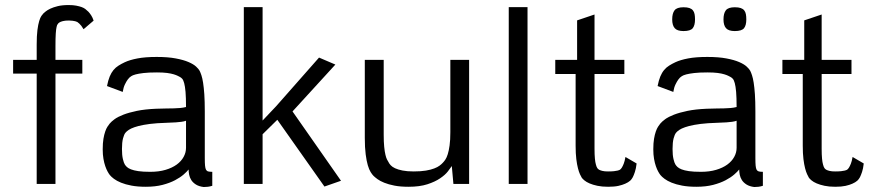

<svg xmlns="http://www.w3.org/2000/svg" viewBox="-20 -732 3475 764"><path d="M307.6 -439H200.7V0H126V-439H32.2V-493.7H126V-554.2Q126 -589.8 128.9 -612.3Q131.8 -634.8 136 -648.4Q140.1 -662.1 144.8 -668.7Q149.4 -675.3 152.8 -678.7Q155.3 -681.2 161.9 -686.5Q168.5 -691.9 180.2 -697.5Q191.9 -703.1 209.7 -707.5Q227.5 -711.9 253.4 -711.9Q271 -711.9 283.4 -709.5Q295.9 -707 304.2 -704.1Q313.5 -700.7 319.3 -696.3Q325.7 -691.4 332 -685.1Q337.4 -679.2 343 -670.7Q348.6 -662.1 352.5 -649.9L312.5 -615.7Q308.1 -623.5 303.7 -629.2Q299.3 -634.8 295.4 -638.2Q291 -642.1 287.6 -644.5Q284.2 -646 279.3 -647.5Q275.4 -648.4 269 -649.4Q262.7 -650.4 254.4 -650.4Q238.8 -650.4 229.7 -647.9Q220.7 -645.5 216.3 -642.6Q210.9 -639.2 209.5 -635.3Q207 -633.8 205.1 -624.5Q203.1 -616.2 201.9 -598.6Q200.7 -581.1 200.7 -547.9V-493.7H307.6Z M468.3 -366.2 405.8 -389.6Q410.2 -412.1 416.5 -427.5Q422.9 -442.9 431.6 -453.4Q440.4 -463.9 451.7 -470.9Q462.9 -478 476.6 -484.4Q496.6 -493.7 527.1 -499.5Q557.6 -505.4 603.5 -505.4Q648.4 -505.4 679.4 -499.5Q710.4 -493.7 730.2 -485.1Q750 -476.6 760.3 -467Q770.5 -457.5 774.4 -450.2Q777.8 -443.4 781.5 -432.4Q785.2 -421.4 788.1 -403.1Q791 -384.8 793 -356.9Q794.9 -329.1 794.9 -288.6V-103Q794.9 -84 795.9 -73Q796.9 -62 799.8 -56.6Q802.7 -51.3 808.6 -49.8Q814.5 -48.3 824.7 -48.3V7.3Q814.9 10.3 807.1 11.2Q799.3 12.2 790.5 12.2Q771.5 9.8 759.5 2.2Q747.6 -5.4 741.2 -15.4Q734.9 -25.4 732.7 -36.6Q730.5 -47.9 730.5 -57.6Q724.1 -49.3 710.7 -37.6Q697.3 -25.9 676.5 -14.9Q655.8 -3.9 626.7 3.7Q597.7 11.2 560.1 11.2Q527.8 11.2 503.4 6.6Q479 2 461.7 -5.1Q444.3 -12.2 433.3 -20.5Q422.4 -28.8 417 -35.6Q413.1 -40.5 408.2 -49.3Q403.3 -58.1 398.9 -70.8Q394.5 -83.5 391.6 -100.1Q388.7 -116.7 388.7 -137.7Q388.7 -162.6 391.6 -179.7Q394.5 -196.8 398.7 -208.7Q402.8 -220.7 407.7 -228Q412.6 -235.4 416.5 -240.2Q422.9 -248 435.8 -257.6Q448.7 -267.1 470.7 -275.6Q492.7 -284.2 524.7 -290.8Q556.6 -297.4 601.1 -299.3Q623 -300.3 639.9 -300.3Q656.7 -300.3 670.7 -300.8Q684.6 -301.3 696.5 -302.2Q708.5 -303.2 720.2 -306.2Q720.2 -343.3 718.3 -366Q716.3 -388.7 712.9 -401.1Q709.5 -413.6 705.1 -418.5Q700.7 -423.3 695.8 -425.8Q692.9 -427.2 687.3 -430.2Q681.6 -433.1 671.4 -436.3Q661.1 -439.5 644.8 -441.7Q628.4 -443.8 604.5 -443.8Q571.3 -443.8 551.3 -441.4Q531.2 -439 520 -436Q507.3 -432.6 502 -428.7Q494.6 -424.3 488.3 -415.5Q482.9 -408.2 477.1 -396.2Q471.2 -384.3 468.3 -366.2ZM720.2 -144V-251.5Q711.4 -248.5 701.9 -247.3Q692.4 -246.1 679.7 -245.1Q667 -244.1 649.2 -243.7Q631.3 -243.2 606.4 -241.7Q574.2 -239.3 552 -235.1Q529.8 -231 515.1 -225.8Q500.5 -220.7 492.2 -215.1Q483.9 -209.5 479.5 -204.1Q473.6 -197.3 469.5 -181.4Q465.3 -165.5 465.3 -139.2Q465.3 -114.7 469 -99.1Q472.7 -83.5 476.6 -77.6Q479.5 -72.8 484.9 -67.6Q490.2 -62.5 501.2 -58.1Q512.2 -53.7 530.5 -51Q548.8 -48.3 578.1 -48.3Q612.3 -48.3 638.7 -56.2Q665 -64 683.1 -77.1Q701.2 -90.3 710.7 -107.7Q720.2 -125 720.2 -144Z M950.2 -703.6H1024.9V-252.4L1078.6 -309.1L1249.5 -502.9L1314.5 -475.1L1144 -288.6L1336.9 -12.7L1271 10.3L1083.5 -255.4L1024.9 -197.8V0H950.2Z M1431.6 -493.7H1506.8V-196.8Q1506.8 -167 1508.8 -147.7Q1510.7 -128.4 1513.7 -116.2Q1516.6 -104 1519.8 -97.7Q1522.9 -91.3 1525.4 -87.9Q1528.3 -81.5 1534.4 -74.7Q1540.5 -67.9 1552 -62.5Q1563.5 -57.1 1581.5 -53.5Q1599.6 -49.8 1626 -49.8Q1654.8 -49.8 1674.8 -53.2Q1694.8 -56.6 1708 -61.8Q1721.2 -66.9 1729 -72.8Q1736.8 -78.6 1741.7 -84Q1746.6 -88.9 1752 -96.7Q1757.3 -104.5 1761.7 -118.4Q1766.1 -132.3 1769 -153.3Q1772 -174.3 1772 -206.1V-493.7H1846.7V0H1784.2L1777.8 -71.3Q1772.9 -64 1762.2 -50Q1751.5 -36.1 1731.4 -22.5Q1711.4 -8.8 1680.7 1.2Q1649.9 11.2 1605.5 11.2Q1573.2 11.2 1549.6 6.6Q1525.9 2 1509 -4.9Q1492.2 -11.7 1481.9 -19.3Q1471.7 -26.9 1466.3 -32.2Q1460.9 -37.6 1454.8 -47.4Q1448.7 -57.1 1443.6 -74.2Q1438.5 -91.3 1435.1 -117.9Q1431.6 -144.5 1431.6 -183.6Z M2004.4 -703.6H2079.1V0H2004.4Z M2345.7 -674.3V-493.7H2464.4V-437.5H2345.7V-140.1Q2345.7 -116.2 2347.2 -101.1Q2348.6 -85.9 2351.1 -77.6Q2353.5 -67.9 2356.9 -63Q2359.4 -59.1 2364.7 -56.2Q2369.6 -53.7 2377.7 -51.8Q2385.7 -49.8 2399.4 -49.8Q2413.6 -49.8 2422.9 -50.8Q2432.1 -51.8 2437.5 -53.2Q2443.4 -54.7 2446.8 -56.6Q2450.7 -59.1 2454.6 -65.4Q2458 -70.8 2461.9 -80.6Q2465.8 -90.3 2468.8 -107.4L2513.2 -81.5Q2510.7 -60.5 2506.3 -47.6Q2502 -34.7 2498 -26.9Q2493.2 -18.1 2487.8 -13.2Q2480 -6.3 2467.8 -1Q2457 3.9 2440.7 7.6Q2424.3 11.2 2399.9 11.2Q2375.5 11.2 2357.2 7.3Q2338.9 3.4 2325.9 -2.2Q2313 -7.8 2305.4 -14.2Q2297.9 -20.5 2294.9 -24.9Q2292 -29.8 2287.8 -38.6Q2283.7 -47.4 2279.8 -62.3Q2275.9 -77.1 2273.2 -99.1Q2270.5 -121.1 2270.5 -152.3V-437.5H2189.5V-493.7H2276.4V-650.9Z M2659.2 -366.2 2596.7 -389.6Q2601.1 -412.1 2607.4 -427.5Q2613.8 -442.9 2622.6 -453.4Q2631.3 -463.9 2642.6 -470.9Q2653.8 -478 2667.5 -484.4Q2687.5 -493.7 2718 -499.5Q2748.5 -505.4 2794.4 -505.4Q2839.4 -505.4 2870.4 -499.5Q2901.4 -493.7 2921.1 -485.1Q2940.9 -476.6 2951.2 -467Q2961.4 -457.5 2965.3 -450.2Q2968.8 -443.4 2972.4 -432.4Q2976.1 -421.4 2979 -403.1Q2981.9 -384.8 2983.9 -356.9Q2985.8 -329.1 2985.8 -288.6V-103Q2985.8 -84 2986.8 -73Q2987.8 -62 2990.7 -56.6Q2993.7 -51.3 2999.5 -49.8Q3005.4 -48.3 3015.6 -48.3V7.3Q3005.9 10.3 2998 11.2Q2990.2 12.2 2981.4 12.2Q2962.4 9.8 2950.4 2.2Q2938.5 -5.4 2932.1 -15.4Q2925.8 -25.4 2923.6 -36.6Q2921.4 -47.9 2921.4 -57.6Q2915 -49.3 2901.6 -37.6Q2888.2 -25.9 2867.4 -14.9Q2846.7 -3.9 2817.6 3.7Q2788.6 11.2 2751 11.2Q2718.8 11.2 2694.3 6.6Q2669.9 2 2652.6 -5.1Q2635.3 -12.2 2624.3 -20.5Q2613.3 -28.8 2607.9 -35.6Q2604 -40.5 2599.1 -49.3Q2594.2 -58.1 2589.8 -70.8Q2585.4 -83.5 2582.5 -100.1Q2579.6 -116.7 2579.6 -137.7Q2579.6 -162.6 2582.5 -179.7Q2585.4 -196.8 2589.6 -208.7Q2593.8 -220.7 2598.6 -228Q2603.5 -235.4 2607.4 -240.2Q2613.8 -248 2626.7 -257.6Q2639.6 -267.1 2661.6 -275.6Q2683.6 -284.2 2715.6 -290.8Q2747.6 -297.4 2792 -299.3Q2814 -300.3 2830.8 -300.3Q2847.7 -300.3 2861.6 -300.8Q2875.5 -301.3 2887.5 -302.2Q2899.4 -303.2 2911.1 -306.2Q2911.1 -343.3 2909.2 -366Q2907.2 -388.7 2903.8 -401.1Q2900.4 -413.6 2896 -418.5Q2891.6 -423.3 2886.7 -425.8Q2883.8 -427.2 2878.2 -430.2Q2872.6 -433.1 2862.3 -436.3Q2852.1 -439.5 2835.7 -441.7Q2819.3 -443.8 2795.4 -443.8Q2762.2 -443.8 2742.2 -441.4Q2722.2 -439 2710.9 -436Q2698.2 -432.6 2692.9 -428.7Q2685.5 -424.3 2679.2 -415.5Q2673.8 -408.2 2668 -396.2Q2662.1 -384.3 2659.2 -366.2ZM2911.1 -144V-251.5Q2902.3 -248.5 2892.8 -247.3Q2883.3 -246.1 2870.6 -245.1Q2857.9 -244.1 2840.1 -243.7Q2822.3 -243.2 2797.4 -241.7Q2765.1 -239.3 2742.9 -235.1Q2720.7 -231 2706.1 -225.8Q2691.4 -220.7 2683.1 -215.1Q2674.8 -209.5 2670.4 -204.1Q2664.6 -197.3 2660.4 -181.4Q2656.2 -165.5 2656.2 -139.2Q2656.2 -114.7 2659.9 -99.1Q2663.6 -83.5 2667.5 -77.6Q2670.4 -72.8 2675.8 -67.6Q2681.2 -62.5 2692.1 -58.1Q2703.1 -53.7 2721.4 -51Q2739.7 -48.3 2769 -48.3Q2803.2 -48.3 2829.6 -56.2Q2856 -64 2874 -77.1Q2892.1 -90.3 2901.6 -107.7Q2911.1 -125 2911.1 -144ZM2699.7 -703.1Q2714.4 -703.1 2723.4 -700Q2732.4 -696.8 2737.3 -690.7Q2742.2 -684.6 2743.9 -675.5Q2745.6 -666.5 2745.6 -654.8Q2745.6 -631.3 2736.6 -619.9Q2727.5 -608.4 2699.7 -608.4Q2674.8 -608.4 2664.8 -619.9Q2654.8 -631.3 2654.8 -654.8Q2654.8 -678.7 2664.1 -690.9Q2673.3 -703.1 2699.7 -703.1ZM2903.8 -703.1Q2918.5 -703.1 2927.5 -700Q2936.5 -696.8 2941.4 -690.7Q2946.3 -684.6 2948 -675.5Q2949.7 -666.5 2949.7 -654.8Q2949.7 -631.3 2940.7 -619.9Q2931.6 -608.4 2903.8 -608.4Q2878.9 -608.4 2868.9 -619.9Q2858.9 -631.3 2858.9 -654.8Q2858.9 -678.7 2868.2 -690.9Q2877.4 -703.1 2903.8 -703.1Z M3249.5 -674.3V-493.7H3368.2V-437.5H3249.5V-140.1Q3249.5 -116.2 3251 -101.1Q3252.4 -85.9 3254.9 -77.6Q3257.3 -67.9 3260.7 -63Q3263.2 -59.1 3268.6 -56.2Q3273.4 -53.7 3281.5 -51.8Q3289.6 -49.8 3303.2 -49.8Q3317.4 -49.8 3326.7 -50.8Q3335.9 -51.8 3341.3 -53.2Q3347.2 -54.7 3350.6 -56.6Q3354.5 -59.1 3358.4 -65.4Q3361.8 -70.8 3365.7 -80.6Q3369.6 -90.3 3372.6 -107.4L3417 -81.5Q3414.6 -60.5 3410.2 -47.6Q3405.8 -34.7 3401.9 -26.9Q3397 -18.1 3391.6 -13.2Q3383.8 -6.3 3371.6 -1Q3360.8 3.9 3344.5 7.6Q3328.1 11.2 3303.7 11.2Q3279.3 11.2 3261 7.3Q3242.7 3.4 3229.7 -2.2Q3216.8 -7.8 3209.2 -14.2Q3201.7 -20.5 3198.7 -24.9Q3195.8 -29.8 3191.7 -38.6Q3187.5 -47.4 3183.6 -62.3Q3179.7 -77.1 3177 -99.1Q3174.3 -121.1 3174.3 -152.3V-437.5H3093.3V-493.7H3180.2V-650.9Z"/></svg>

Font: Metrophobic
Style: Regular
Weight: 400
Designer: vernon adams
Foundry: vernon adams
Version: Version 1.000